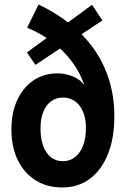

<svg xmlns="http://www.w3.org/2000/svg" viewBox="-20 -831 560 859"><path d="M257.9 7.8Q190.3 7.8 139.2 -24.3Q88.2 -56.4 59.6 -114.7Q31.1 -173.1 31.1 -251.7Q31.1 -327.3 57.3 -383.7Q83.5 -440.2 130.1 -471.5Q176.7 -502.8 237.4 -502.8Q264.7 -502.8 292.3 -494.1Q319.9 -485.4 340.8 -468.1Q361.8 -450.7 369 -424.3L344.8 -451.7H378.3L363.4 -432.1Q343.9 -497.2 305.5 -550.1Q267.2 -603 215 -642.4Q162.9 -681.9 101.5 -707L152.6 -810.8Q232.3 -772.8 295.1 -722.5Q357.9 -672.2 401.7 -609.6Q445.5 -547 468.5 -472.2Q491.6 -397.4 491.6 -310.5Q491.6 -214.2 463.3 -142.6Q435 -71 382.6 -31.6Q330.3 7.8 257.9 7.8ZM262.5 -109.8Q293.9 -110.2 316.8 -128.8Q339.7 -147.5 352.1 -180.6Q364.4 -213.7 364.4 -257.8Q364.4 -301 351.3 -331.6Q338.2 -362.2 315 -378.4Q291.8 -394.6 262.1 -394.6Q230.8 -394.6 208.2 -377.7Q185.5 -360.9 173.4 -329.6Q161.2 -298.3 161.2 -255.3Q161.2 -209.8 173.6 -177Q186 -144.2 208.7 -126.8Q231.4 -109.3 262.5 -109.8ZM138.5 -540.8 100.6 -596.5 391.9 -809.5 438.1 -739.6Z"/></svg>

Font: Reddit Sans Condensed
Style: Regular
Weight: 400
Designer: Stephen Hutchings
Foundry: Reddit
Version: Version 1.014